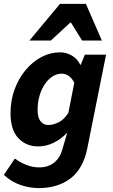

<svg xmlns="http://www.w3.org/2000/svg" viewBox="-24 -782 590 1005"><path d="M177.4 202.6Q134 202.6 86.1 187.2Q38.1 171.7 -3.8 133.5L53.8 48Q82 68.3 114.3 81.3Q146.6 94.2 181.4 94.2Q227.6 94.2 258.8 69.6Q289.9 45.1 302.4 0.2L327.9 -87.6Q295.2 -53.2 256.1 -34.4Q217 -15.6 175.8 -15.6Q113.2 -15.6 72.1 -58.8Q31.1 -102 31.1 -189.2Q31.1 -256.2 52.3 -313.9Q73.5 -371.6 110 -415.3Q146.5 -459 192.8 -483.5Q239.1 -508 290.2 -508Q324 -508 352.9 -490.7Q381.8 -473.3 396.2 -443H398.6L420.2 -496H531.2L433.5 -8.1Q412.4 99.5 346.2 151Q280 202.6 177.4 202.6ZM228.8 -127.6Q253.3 -127.6 282.1 -141.4Q311 -155.3 333.9 -191.5L364.8 -348.8Q352.2 -374.1 334.9 -385.3Q317.5 -396.5 299.6 -396.5Q274 -396.5 251.3 -382.1Q228.6 -367.7 211 -341.9Q193.4 -316.1 183.1 -281.6Q172.9 -247.2 172.9 -206.5Q172.9 -166.5 188.5 -147Q204 -127.6 228.8 -127.6ZM130.2 -570 290.2 -761.9H425.6L509.1 -570H405.6L347.6 -663.6H343.6L242.6 -570Z"/></svg>

Font: Source Sans 3
Style: Italic
Weight: 200
Italic angle: -11°
Designer: Paul D. Hunt
Foundry: Adobe
Version: Version 3.046;hotconv 1.0.118;makeotfexe 2.5.65603